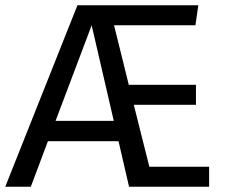

<svg xmlns="http://www.w3.org/2000/svg" viewBox="-32 -709 868 729"><path d="M762 -76V0H458L418 -173H150L85 0H-12L262 -689H721L710 -613H401L457 -387H712V-311H476L535 -76ZM400 -250 316 -613 179 -250Z"/></svg>

Font: Wolseley Sans
Style: Regular
Weight: 400
Designer: Carrois Corporate & Edenspiekermann AG
Foundry: Carrois Corporate GbR & Edenspiekermann AG
Version: Version 4.202